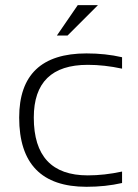

<svg xmlns="http://www.w3.org/2000/svg" viewBox="-20 -718 531 738"><path d="M449.2 -14.6Q385.7 0 312.5 0Q53.7 0 53.7 -266.1Q53.7 -512.7 312.5 -512.7Q385.7 -512.7 449.2 -498V-454.1Q380.9 -468.8 317.4 -468.8Q109.9 -468.8 109.9 -266.1Q109.9 -43.9 317.4 -43.9Q380.9 -43.9 449.2 -58.6ZM278.8 -698.2H356.4L239.7 -581.5H198.7Z"/></svg>

Font: Voltera Light
Style: Light
Weight: 300
Designer: Bernd Montag
Version: Version 1.301